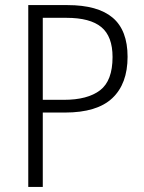

<svg xmlns="http://www.w3.org/2000/svg" viewBox="-20 -734 567 754"><path d="M245 -714Q364 -714 422.5 -664.5Q481 -615 481 -511Q481 -405 421 -348.5Q361 -292 235 -292H148V0H91V-714ZM241 -664H148V-342H231Q324 -342 373 -379.5Q422 -417 422 -510Q422 -591 378 -627.5Q334 -664 241 -664Z"/></svg>

Font: Noto Sans Thai Looped SemiCondensed Light
Style: Regular
Weight: 300
Width: 4
Designer: Sasikarn Vongin, Ben Mitchell
Foundry: The Fontpad Ltd
Version: Version 1.001; ttfautohint (v1.8.4.7-5d5b)